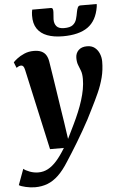

<svg xmlns="http://www.w3.org/2000/svg" viewBox="-99 -853 706 1147"><g transform="rotate(-5 254.5 -279.0)"><path d="M65.5 -452Q62 -468 56.8 -474.2Q51.5 -480.5 44 -480.5Q37 -480.5 30.2 -477.8Q23.5 -475 15.5 -469.5L2 -503.5Q8.5 -511 26 -524.8Q43.5 -538.5 69.5 -549.8Q95.5 -561 126 -561Q154.5 -561 172.5 -552.5Q190.5 -544 200.2 -528Q210 -512 213.5 -489Q220.5 -444.5 227.8 -398.5Q235 -352.5 242 -305.5Q249 -258.5 256.2 -212Q263.5 -165.5 270.5 -120L285 -19.5L325.5 -102.5Q343 -138.5 357.5 -173.5Q372 -208.5 382.5 -242Q393 -275.5 398.8 -307.2Q404.5 -339 404.5 -368.5Q404.5 -399.5 397.5 -418Q390.5 -436.5 383.5 -453.8Q376.5 -471 376.5 -497Q376.5 -524.5 394.5 -542.8Q412.5 -561 446 -561Q474 -561 492 -546.8Q510 -532.5 519.2 -510Q528.5 -487.5 528.5 -463Q528.5 -412.5 516.8 -367Q505 -321.5 485.2 -277.5Q465.5 -233.5 441.5 -186.5Q428 -158 410.8 -125.5Q393.5 -93 374.2 -59.5Q355 -26 335.8 5.8Q316.5 37.5 298.8 65.8Q281 94 267 115.5Q236 165 204.8 194.8Q173.5 224.5 139.2 237.8Q105 251 64.5 251Q37 251 8 244.2Q-21 237.5 -32 230L3 135Q13.5 145 39.2 154.8Q65 164.5 91.5 164.5Q122.5 164.5 149.2 150.2Q176 136 202 106.8Q228 77.5 255.5 32H172.5ZM250 -807.5Q259.5 -807.5 262 -800.5Q264.5 -793.5 264 -782Q264 -772 262.5 -760.5Q261 -749 261 -739Q260.5 -713 274 -697Q287.5 -681 320 -681Q355.5 -681 372 -694Q388.5 -707 394.5 -727.8Q400.5 -748.5 404 -770Q406.5 -784.5 411.5 -796Q416.5 -807.5 428 -807.5H525.5Q525.5 -803.5 525.5 -799.8Q525.5 -796 524.5 -790.5Q511 -708 458 -670.5Q405 -633 308.5 -633Q253.5 -633 214.5 -647.8Q175.5 -662.5 154.8 -693.2Q134 -724 135 -772.5Q135 -781 136 -789.8Q137 -798.5 139 -807.5Z"/></g></svg>

Font: Merriweather 36pt ExtraBold
Style: Italic
Weight: 800
Italic angle: -7.8°
Version: Version 2.101